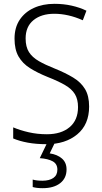

<svg xmlns="http://www.w3.org/2000/svg" viewBox="-20 -744 533 1004"><path d="M446 -187Q446 -93 384 -41.5Q322 10 223 10Q169 10 125.5 2Q82 -6 49 -20V-78Q84 -63 129.5 -52.5Q175 -42 225 -42Q300 -42 344 -79Q388 -116 388 -184Q388 -225 371.5 -252Q355 -279 319.5 -299.5Q284 -320 228 -342Q176 -363 137 -387.5Q98 -412 77 -448.5Q56 -485 56 -542Q56 -600 83 -640.5Q110 -681 157 -702.5Q204 -724 265 -724Q312 -724 354.5 -714.5Q397 -705 432 -688L413 -638Q375 -655 337.5 -663.5Q300 -672 264 -672Q196 -672 155 -638.5Q114 -605 114 -543Q114 -499 131.5 -471.5Q149 -444 183 -424.5Q217 -405 265 -386Q322 -363 362.5 -338.5Q403 -314 424.5 -278.5Q446 -243 446 -187ZM328 142Q328 188 294.5 214Q261 240 203 240Q171 240 151 234V195Q171 201 202 201Q238 201 259 186.5Q280 172 280 143Q280 113 255.5 99.5Q231 86 188 83L228 0H268L240 58Q280 64 304 85Q328 106 328 142Z"/></svg>

Font: Noto Sans Lao SemiCondensed Light
Style: Regular
Weight: 300
Width: 4
Designer: Monotype Design Team
Foundry: Monotype Imaging Inc.
Version: Version 2.003; ttfautohint (v1.8.4.7-5d5b)